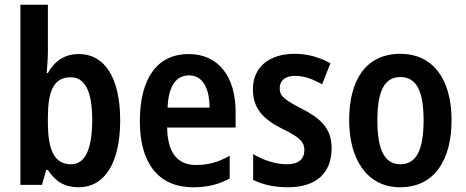

<svg xmlns="http://www.w3.org/2000/svg" viewBox="-20 -780 1966 810"><path d="M182 -566V-760H66V0H157L175 -63H182C214 -14 253 10 312 10C421 10 487 -92 487 -272C487 -453 421 -552 313 -552C254 -552 211 -524 182 -472H177C180 -505 182 -538 182 -566ZM278 -454C339 -454 369 -394 369 -274C369 -148 338 -87 280 -87C210 -87 182 -145 182 -264V-284C182 -391 204 -454 278 -454Z M776 -552C645 -552 570 -452 570 -268C570 -96 645 10 795 10C856 10 903 -2 949 -27V-123C900 -95 858 -84 807 -84C727 -84 687 -137 685 -242H974V-308C974 -455 903 -552 776 -552ZM778 -462C836 -462 864 -406 864 -326H687C691 -420 724 -462 778 -462Z M1379 -155C1379 -241 1330 -281 1254 -321C1178 -360 1160 -375 1160 -408C1160 -440 1183 -460 1225 -460C1265 -460 1302 -445 1339 -424L1374 -513C1326 -539 1278 -553 1223 -553C1116 -553 1047 -497 1047 -404C1047 -320 1092 -277 1170 -237C1248 -200 1264 -179 1264 -147C1264 -109 1240 -87 1190 -87C1141 -87 1087 -106 1048 -130V-21C1089 -1 1136 10 1195 10C1312 10 1379 -48 1379 -155Z M1885 -273C1885 -454 1800 -553 1670 -553C1525 -553 1453 -445 1453 -273C1453 -106 1530 10 1668 10C1815 10 1885 -108 1885 -273ZM1572 -272C1572 -394 1601 -455 1669 -455C1738 -455 1767 -394 1767 -273C1767 -150 1738 -87 1669 -87C1601 -87 1572 -151 1572 -272Z"/></svg>

Font: Noto Sans Thai Cond SemBd
Style: Regular
Weight: 600
Width: 3
Designer: Monotype Design Team
Foundry: Monotype Imaging Inc.
Version: Version 2.002